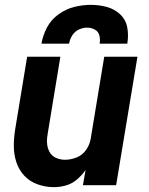

<svg xmlns="http://www.w3.org/2000/svg" viewBox="-20 -764 616 792"><path d="M202 8Q227 8 252 1Q277 -6 297.5 -23.5Q318 -41 333 -63L322 0H459L547 -530H410L354 -191Q350 -167 335 -145.5Q320 -124 296 -114.5Q272 -105 248 -105Q228 -105 210.5 -113Q193 -121 184 -138Q175 -155 174 -174.5Q173 -194 177 -214L229 -530H92L43 -233Q37 -197 37 -162Q37 -127 47.5 -95Q58 -63 80.5 -39Q103 -15 135.5 -3.5Q168 8 202 8ZM151 -584H265Q268 -602 278 -618Q288 -634 305 -642Q322 -650 339 -650Q339 -650 339 -650Q339 -650 339 -650Q339 -650 339 -650Q339 -650 339 -650Q356 -650 371 -642Q386 -634 390 -617.5Q394 -601 391 -584H505Q511 -618 505 -650.5Q499 -683 475.5 -705Q452 -727 420 -735.5Q388 -744 355 -744Q321 -744 286.5 -735.5Q252 -727 221.5 -705Q191 -683 174 -651Q157 -619 151 -584Z"/></svg>

Font: Iosevka Sparkle XBdObl
Style: Regular
Weight: 800
Italic angle: -9°
Designer: Belleve Invis
Foundry: Belleve Invis
Version: Version 4.5.0; ttfautohint (v1.8.3)